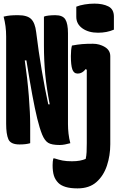

<svg xmlns="http://www.w3.org/2000/svg" viewBox="-20 -792 650 1062"><path d="M402 -755Q421 -763 448.5 -767.5Q476 -772 502 -772Q549 -772 579.5 -756.5Q610 -741 610 -700V-628Q571 -611 522 -611Q470 -611 436 -635Q402 -659 402 -699ZM147 0Q124 7 88 7Q39 7 26.5 -21.5Q14 -50 14 -107V-590Q14 -620 10.5 -646.5Q7 -673 0 -700Q20 -705 37.5 -706.5Q55 -708 80 -708Q131 -708 152.5 -686.5Q174 -665 180 -615Q193 -508 211 -402.5Q229 -297 247 -215H255Q238 -302 230.5 -378.5Q223 -455 223 -542V-700Q231 -704 249 -706Q267 -708 286 -708Q327 -708 341.5 -684.5Q356 -661 356 -608V-106Q356 -80 359 -53Q362 -26 369 0Q354 4 339.5 7Q325 10 310 10Q266 10 246.5 -2Q227 -14 213 -48Q199 -83 186 -136Q173 -189 158.5 -267.5Q144 -346 126 -458H117Q132 -356 139.5 -260.5Q147 -165 147 -101ZM494 -550Q530 -550 560 -532Q590 -514 590 -481V6Q590 68 571.5 124Q553 180 513.5 215Q474 250 409 250Q369 250 343 242Q317 234 303 220Q285 202 278 179Q271 156 271 122Q271 100 275 84H281Q306 92 326.5 96Q347 100 378 100Q403 100 421.5 96.5Q440 93 454 87Q458 70 459 49Q460 28 460 0V-406L454 -410Q435 -385 410 -385Q388 -385 380 -408.5Q372 -432 372 -482Q372 -518 378 -540Q410 -546 434 -548Q458 -550 494 -550Z"/></svg>

Font: Recursive Mn Csl St XBd
Style: Regular
Weight: 800
Monospace: yes
Version: Version 1.079;hotconv 1.0.112;makeotfexe 2.5.65598; ttfautoh